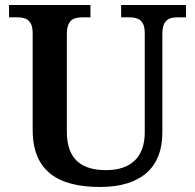

<svg xmlns="http://www.w3.org/2000/svg" viewBox="-20 -734 776 764"><path d="M378 10C546 10 626 -72 626 -205V-598C626 -657 654 -665 688 -665H720V-714H462V-665H493C527 -665 556 -657 556 -602V-207C556 -109 501 -57 402 -57C309 -57 246 -96 246 -210V-598C246 -657 275 -665 309 -665H340V-714H16V-665H47C81 -665 110 -657 110 -602V-217C110 -54 210 10 378 10Z"/></svg>

Font: Noto Serif Tamil SemiBold
Style: Regular
Weight: 600
Designer: Indian Type Foundry, Tom Grace, and the Monotype Design Team
Foundry: Monotype Imaging Inc.
Version: Version 2.004